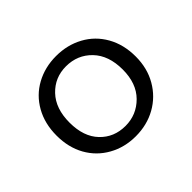

<svg xmlns="http://www.w3.org/2000/svg" viewBox="-94 -836 617 617"><g transform="rotate(-45 214.5 -527.0)"><path d="M35.2 -526.9Q35.2 -581.1 58.6 -622.6Q82 -664.1 123 -686.5Q164.1 -709 214.8 -709Q265.6 -709 306.9 -686.5Q348.1 -664.1 371.6 -622.6Q395 -581.1 395 -526.9Q395 -473.6 371.1 -432.4Q347.2 -391.1 306.2 -368.2Q265.1 -345.2 213.9 -345.2Q163.1 -345.2 122.1 -368.2Q81.1 -391.1 58.1 -432.1Q35.2 -473.1 35.2 -526.9ZM94.2 -526.9Q94.2 -462.9 128.2 -427.5Q162.1 -392.1 213.9 -392.1Q264.6 -392.1 300.3 -428Q335.9 -463.9 335.9 -526.9Q335.9 -590.8 301 -627Q266.1 -663.1 213.9 -663.1Q163.1 -663.1 128.7 -627Q94.2 -590.8 94.2 -526.9Z"/></g></svg>

Font: Poppins Light
Style: Regular
Weight: 300
Designer: Ninad Kale (Devanagari), Jonny Pinhorn (Latin)
Foundry: Indian Type Foundry
Version: 4.004